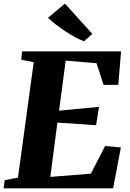

<svg xmlns="http://www.w3.org/2000/svg" viewBox="-32 -1022 704 1042"><path d="M-12.5 0 -6.5 -44 65.5 -58 151 -684.5 83 -698 88 -743H625L610 -561.5H530L492 -679L324.5 -693L288.5 -421.5L505.5 -442L489.5 -342.5L279.5 -356.5L241 -62L461 -79.5L538.5 -229.5L624 -222L582 0ZM424 -798Q404.5 -805 377.8 -819.2Q351 -833.5 323 -852Q295 -870.5 270 -889.8Q245 -909 228.5 -925.5L320.5 -1002.5L469 -838Z"/></svg>

Font: Merriweather 48pt Black
Style: Italic
Weight: 900
Italic angle: -7.8°
Version: Version 2.101